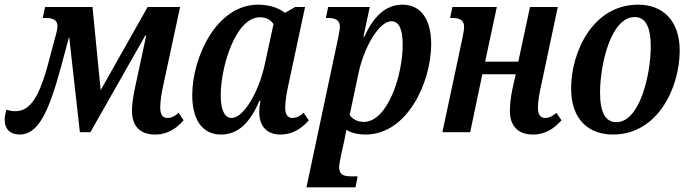

<svg xmlns="http://www.w3.org/2000/svg" viewBox="-53 -566 2959 822"><path d="M31 10C109 10 155 -80 211 -290L243 -409L289 0H334L569 -414H573L524 -186C515 -143 512 -114 512 -91C512 -36 538 10 611 10C668 10 706 -20 733 -51L712 -83C693 -67 680 -61 663 -61C642 -61 633 -78 633 -105C633 -130 638 -166 646 -201L718 -536H579L378 -180L343 -536H140L130 -489H142C173 -489 193 -481 193 -454C193 -446 191 -434 187 -420L155 -300C112 -136 70 -90 12 -90C0 -90 -12 -92 -26 -96C-30 -81 -33 -67 -33 -54C-33 -12 -8 10 31 10Z M893 10C968 10 1018 -42 1058 -135H1062C1058 -112 1057 -98 1057 -85C1057 -30 1086 10 1147 10C1204 10 1242 -20 1269 -51L1247 -83C1229 -67 1215 -61 1198 -61C1178 -61 1168 -77 1168 -105C1168 -131 1174 -168 1182 -204L1253 -536H1211L1167 -511C1141 -532 1100 -546 1052 -546C874 -546 770 -321 770 -158C770 -60 809 10 893 10ZM939 -61C912 -61 892 -88 892 -159C892 -277 954 -492 1060 -492C1080 -492 1102 -486 1118 -463L1080 -288C1056 -176 991 -61 939 -61Z M1259 236H1469L1478 189H1450C1419 189 1399 182 1399 150C1399 136 1404 114 1408 95L1421 36C1424 22 1428 2 1430 -10C1450 3 1480 10 1512 10C1692 10 1793 -216 1793 -377C1793 -479 1752 -546 1670 -546C1595 -546 1544 -491 1507 -409H1503L1530 -536H1352L1342 -489H1353C1383 -489 1402 -480 1402 -451C1402 -442 1399 -425 1395 -405ZM1504 -44C1480 -44 1456 -55 1444 -74L1482 -253C1504 -359 1568 -475 1623 -475C1655 -475 1671 -441 1671 -375C1671 -242 1606 -44 1504 -44Z M2229 10C2286 10 2323 -20 2351 -51L2329 -83C2311 -67 2297 -61 2281 -61C2259 -61 2250 -78 2250 -105C2250 -131 2256 -165 2264 -201L2335 -536H2216L2166 -302H2024L2074 -536H1884L1874 -489H1885C1914 -489 1934 -480 1934 -451C1934 -441 1931 -424 1927 -404L1841 0H1960L2012 -248H2155L2141 -186C2132 -143 2130 -114 2130 -91C2130 -36 2156 10 2229 10Z M2571 10C2765 10 2857 -194 2857 -349C2857 -480 2783 -546 2679 -546C2484 -546 2392 -342 2392 -187C2392 -56 2466 10 2571 10ZM2586 -43C2542 -43 2516 -79 2516 -170C2516 -289 2562 -493 2664 -493C2707 -493 2733 -458 2733 -366C2733 -247 2686 -43 2586 -43Z"/></svg>

Font: Noto Serif Condensed SemiBold
Style: Italic
Weight: 600
Width: 3
Italic angle: -12°
Designer: Monotype Design Team
Foundry: Monotype Imaging Inc.
Version: Version 2.014